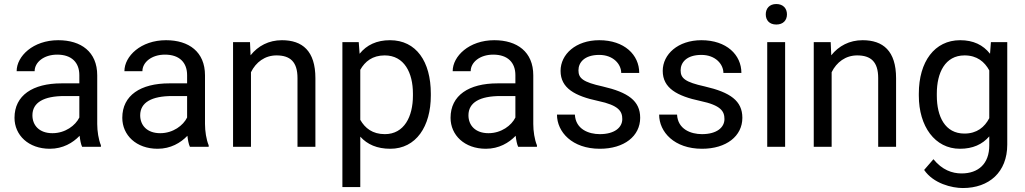

<svg xmlns="http://www.w3.org/2000/svg" viewBox="-20 -741 5171 969"><path d="M489.3 0V-7.8C477.1 -36.6 470.7 -79.6 470.7 -115.2V-360.8C470.7 -479.5 389.2 -538.1 273.9 -538.1C146.5 -538.1 64 -457 64 -381.8H154.8C154.8 -426.3 200.7 -465.3 268.6 -465.3C342.3 -465.3 380.4 -424.8 380.4 -361.8V-320.3H290.5C145.5 -320.3 53.2 -259.8 53.2 -146.5C53.2 -59.1 123.5 9.8 231.4 9.8C297.4 9.8 347.7 -20 381.8 -55.7C384.3 -34.2 388.2 -13.2 394.5 0ZM244.6 -68.8C178.2 -68.8 143.6 -108.4 143.6 -159.2C143.6 -224.1 201.7 -256.3 305.2 -256.3H380.4V-147.9C360.8 -107.9 309.6 -68.8 244.6 -68.8Z M1033.2 0V-7.8C1021 -36.6 1014.6 -79.6 1014.6 -115.2V-360.8C1014.6 -479.5 933.1 -538.1 817.9 -538.1C690.4 -538.1 607.9 -457 607.9 -381.8H698.7C698.7 -426.3 744.6 -465.3 812.5 -465.3C886.2 -465.3 924.3 -424.8 924.3 -361.8V-320.3H834.5C689.5 -320.3 597.2 -259.8 597.2 -146.5C597.2 -59.1 667.5 9.8 775.4 9.8C841.3 9.8 891.6 -20 925.8 -55.7C928.2 -34.2 932.1 -13.2 938.5 0ZM788.6 -68.8C722.2 -68.8 687.5 -108.4 687.5 -159.2C687.5 -224.1 745.6 -256.3 849.1 -256.3H924.3V-147.9C904.8 -107.9 853.5 -68.8 788.6 -68.8Z M1156.2 -528.3V0H1246.6V-376.5C1271.5 -427.2 1316.9 -461.4 1375.5 -461.4C1444.3 -461.4 1481.4 -429.2 1481.4 -347.2V0H1571.8V-346.2C1571.8 -484.4 1505.9 -538.1 1402.8 -538.1C1336.4 -538.1 1282.2 -509.3 1244.6 -461.9L1241.7 -528.3Z M2154.3 -268.6C2154.3 -429.7 2081.1 -538.1 1948.2 -538.1C1881.3 -538.1 1830.6 -514.2 1794.9 -469.7L1790.5 -528.3H1708V203.1H1798.3V-51.3C1834 -11.7 1883.3 9.8 1949.7 9.8C2080.1 9.8 2154.3 -103.5 2154.3 -258.3ZM2064 -258.3C2064 -152.8 2020 -64 1922.4 -64C1859.9 -64 1822.3 -94.2 1798.3 -136.2V-388.7C1821.8 -430.7 1859.9 -461.4 1921.4 -461.4C2020.5 -461.4 2064 -373.5 2064 -268.6Z M2689.9 0V-7.8C2677.7 -36.6 2671.4 -79.6 2671.4 -115.2V-360.8C2671.4 -479.5 2589.8 -538.1 2474.6 -538.1C2347.2 -538.1 2264.6 -457 2264.6 -381.8H2355.5C2355.5 -426.3 2401.4 -465.3 2469.2 -465.3C2543 -465.3 2581.1 -424.8 2581.1 -361.8V-320.3H2491.2C2346.2 -320.3 2253.9 -259.8 2253.9 -146.5C2253.9 -59.1 2324.2 9.8 2432.1 9.8C2498 9.8 2548.3 -20 2582.5 -55.7C2585 -34.2 2588.9 -13.2 2595.2 0ZM2445.3 -68.8C2378.9 -68.8 2344.2 -108.4 2344.2 -159.2C2344.2 -224.1 2402.3 -256.3 2505.9 -256.3H2581.1V-147.9C2561.5 -107.9 2510.3 -68.8 2445.3 -68.8Z M3120.6 -140.1C3120.6 -97.2 3081.1 -64 3007.3 -64C2951.2 -64 2885.3 -88.4 2881.3 -162.6H2791C2791 -75.2 2867.2 9.8 3007.3 9.8C3130.4 9.8 3210.9 -54.2 3210.9 -146.5C3210.9 -231.9 3150.4 -274.9 3021.5 -304.7C2921.4 -326.7 2899.4 -346.2 2899.4 -386.2C2899.4 -425.3 2929.2 -463.9 3004.4 -463.9C3075.7 -463.9 3115.2 -416.5 3115.2 -373H3206.1C3206.1 -464.4 3130.9 -538.1 3004.4 -538.1C2885.7 -538.1 2809.1 -466.8 2809.1 -383.3C2809.1 -295.9 2881.8 -256.3 2999 -231.4C3103 -209.5 3120.6 -179.2 3120.6 -140.1Z M3636.2 -140.1C3636.2 -97.2 3596.7 -64 3522.9 -64C3466.8 -64 3400.9 -88.4 3397 -162.6H3306.6C3306.6 -75.2 3382.8 9.8 3522.9 9.8C3646 9.8 3726.6 -54.2 3726.6 -146.5C3726.6 -231.9 3666 -274.9 3537.1 -304.7C3437 -326.7 3415 -346.2 3415 -386.2C3415 -425.3 3444.8 -463.9 3520 -463.9C3591.3 -463.9 3630.9 -416.5 3630.9 -373H3721.7C3721.7 -464.4 3646.5 -538.1 3520 -538.1C3401.4 -538.1 3324.7 -466.8 3324.7 -383.3C3324.7 -295.9 3397.5 -256.3 3514.6 -231.4C3618.7 -209.5 3636.2 -179.2 3636.2 -140.1Z M3942.4 -528.3H3852.1V0H3942.4ZM3844.7 -668.5C3844.7 -639.2 3862.8 -617.2 3897.9 -617.2C3933.1 -617.2 3951.7 -639.2 3951.7 -668.5C3951.7 -697.8 3933.1 -720.7 3897.9 -720.7C3862.8 -720.7 3844.7 -697.8 3844.7 -668.5Z M4086.9 -528.3V0H4177.2V-376.5C4202.1 -427.2 4247.6 -461.4 4306.2 -461.4C4375 -461.4 4412.1 -429.2 4412.1 -347.2V0H4502.4V-346.2C4502.4 -484.4 4436.5 -538.1 4333.5 -538.1C4267.1 -538.1 4212.9 -509.3 4175.3 -461.9L4172.4 -528.3Z M4617.2 -258.3C4617.2 -103.5 4698.2 9.8 4824.7 9.8C4889.6 9.8 4937.5 -12.2 4972.7 -52.7V-6.8C4972.7 85 4918 134.3 4833 134.3C4785.2 134.3 4734.9 116.7 4690.9 62.5L4644 116.7C4690.9 185.5 4784.2 208 4839.4 208C4971.7 208 5063.5 127.9 5063.5 -11.2V-528.3H4981L4976.6 -469.7C4941.4 -514.2 4892.6 -538.1 4825.7 -538.1C4696.8 -538.1 4617.2 -429.7 4617.2 -268.6ZM4708 -268.6C4708 -373.5 4749.5 -461.4 4848.1 -461.4C4910.6 -461.4 4949.2 -429.2 4972.7 -385.7V-144.5C4949.2 -99.6 4910.6 -66.9 4847.2 -66.9C4749.5 -66.9 4708 -152.8 4708 -258.3Z"/></svg>

Font: Nahid
Style: Regular
Weight: 400
Foundry: DejaVu fonts team - Redesigned by Saber Rastikerdar
Version: Version 0.3.0